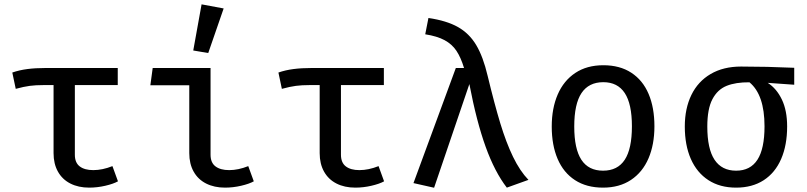

<svg xmlns="http://www.w3.org/2000/svg" viewBox="-20 -855 3732 888"><path d="M525.6 -16.4Q504.6 -4.6 467.2 4.1Q429.7 12.8 392.8 12.8Q342.6 12.8 305.4 -6.2Q268.2 -25.1 247.9 -61.3Q227.7 -97.4 227.7 -146.7V-461.5H181.5Q144.6 -461.5 117.7 -457.9Q90.8 -454.4 52.8 -444.1L36.9 -519.5Q69.2 -530.8 106.4 -535.6Q143.6 -540.5 190.8 -540.5H524.6V-461.5H326.2V-139.5Q326.2 -102.6 348.7 -85.4Q371.3 -68.2 411.3 -68.2Q453.8 -68.2 500 -86.7Z M855.4 -460.5H675.4L686.2 -540.5H953.8V-139.5Q953.8 -102.6 976.7 -85.4Q999.5 -68.2 1040 -68.2Q1082.1 -68.2 1128.2 -86.7L1153.8 -16.4Q1132.8 -4.6 1095.4 4.1Q1057.9 12.8 1021 12.8Q970.8 12.8 933.3 -6.2Q895.9 -25.1 875.6 -61.3Q855.4 -97.4 855.4 -146.7ZM873.8 -621.5 912.3 -834.9 1014.4 -815.9 943.1 -609.7Z M1756.4 -16.4Q1735.4 -4.6 1697.9 4.1Q1660.5 12.8 1623.6 12.8Q1573.3 12.8 1536.2 -6.2Q1499 -25.1 1478.7 -61.3Q1458.5 -97.4 1458.5 -146.7V-461.5H1412.3Q1375.4 -461.5 1348.5 -457.9Q1321.5 -454.4 1283.6 -444.1L1267.7 -519.5Q1300 -530.8 1337.2 -535.6Q1374.4 -540.5 1421.5 -540.5H1755.4V-461.5H1556.9V-139.5Q1556.9 -102.6 1579.5 -85.4Q1602.1 -68.2 1642.1 -68.2Q1684.6 -68.2 1730.8 -86.7Z M2126.2 -540.5Q2111.3 -589.7 2090.8 -620.3Q2070.3 -650.8 2036.2 -669.2Q2002.1 -687.7 1946.7 -696.4L1961.5 -771.8Q2045.6 -759.5 2097.9 -730Q2150.3 -700.5 2182.3 -646.9Q2214.4 -593.3 2235.4 -504.1Q2266.7 -374.4 2293.8 -284.9Q2321 -195.4 2352.8 -129.7Q2384.6 -64.1 2424.1 -23.1L2324.1 12.8Q2268.2 -59.5 2226.2 -175.9Q2184.1 -292.3 2150.8 -466.2L1987.7 13.3L1892.3 -8.2L2088.2 -540.5Z M3006.7 -270.8Q3006.7 -186.2 2979.2 -122.3Q2951.8 -58.5 2898.2 -22.8Q2844.6 12.8 2769.2 12.8Q2692.8 12.8 2639.5 -21.8Q2586.2 -56.4 2559 -120Q2531.8 -183.6 2531.8 -269.7Q2531.8 -354.4 2559.5 -418.2Q2587.2 -482.1 2640.8 -517.7Q2694.4 -553.3 2770.3 -553.3Q2846.7 -553.3 2899.7 -518.7Q2952.8 -484.1 2979.7 -420.8Q3006.7 -357.4 3006.7 -270.8ZM2635.9 -269.7Q2635.9 -166.2 2669 -115.9Q2702.1 -65.6 2769.2 -65.6Q2836.4 -65.6 2869.5 -116.2Q2902.6 -166.7 2902.6 -270.8Q2902.6 -374.4 2869.5 -424.6Q2836.4 -474.9 2770.3 -474.9Q2703.1 -474.9 2669.5 -424.6Q2635.9 -374.4 2635.9 -269.7Z M3653.3 -463.1 3530.8 -471.8Q3571.8 -445.6 3596.2 -394.6Q3620.5 -343.6 3620.5 -270.3Q3620.5 -183.6 3592.8 -119.7Q3565.1 -55.9 3512.1 -21.5Q3459 12.8 3384.6 12.8Q3309.7 12.8 3256.4 -21.8Q3203.1 -56.4 3175.1 -120Q3147.2 -183.6 3147.2 -269.7Q3147.2 -353.3 3177.7 -415.9Q3208.2 -478.5 3266.9 -512.8Q3325.6 -547.2 3407.7 -547.2Q3526.2 -547.2 3653.3 -541.5ZM3515.9 -270.8Q3515.9 -416.9 3446.2 -474.4Q3382.6 -474.9 3340.5 -457.9Q3298.5 -441 3274.9 -396.2Q3251.3 -351.3 3251.3 -269.7Q3251.3 -166.2 3284.9 -115.9Q3318.5 -65.6 3384.6 -65.6Q3450.3 -65.6 3483.1 -116.2Q3515.9 -166.7 3515.9 -270.8Z"/></svg>

Font: Fira Code Fixed Retina
Style: Regular
Weight: 450
Monospace: yes
Designer: Carrois Corporate, Edenspiekermann AG, Nikita Prokopov
Foundry: Carrois Corporate, Edenspiekermann AG, Nikita Prokopov
Version: Version 5.002